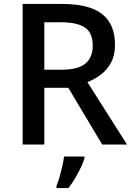

<svg xmlns="http://www.w3.org/2000/svg" viewBox="-20 -734 675 975"><path d="M295 -714Q433 -714 498.5 -662.5Q564 -611 564 -507Q564 -453 543.5 -415.5Q523 -378 491.5 -354.5Q460 -331 424 -317L625 0H499L327 -288H205V0H95V-714ZM288 -621H205V-380H293Q376 -380 413.5 -411Q451 -442 451 -503Q451 -567 411.5 -594Q372 -621 288 -621ZM409 70Q403 90 390.5 116.5Q378 143 362 170Q346 197 328 221H267V209Q275 191 282.5 164.5Q290 138 296.5 110Q303 82 305 61H409Z"/></svg>

Font: Noto Sans Nag Mundari Medium
Style: Regular
Weight: 500
Version: Version 1.000